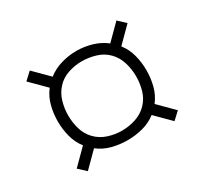

<svg xmlns="http://www.w3.org/2000/svg" viewBox="-91 -660 682 641"><g transform="rotate(-30 250.0 -340.0)"><path d="M417 -146 361 -202Q338 -184 309 -176.5Q280 -169 250 -169Q220 -169 191 -176.5Q162 -184 139 -202L83 -146L55 -172L112 -229Q94 -252 86.5 -281Q79 -310 79 -340Q79 -370 86.5 -399Q94 -428 112 -451L55 -508L83 -534L139 -478Q162 -496 191 -504.5Q220 -513 250 -513Q280 -513 309 -504.5Q338 -496 361 -478L417 -534L445 -508L388 -451Q406 -428 413.5 -399Q421 -370 421 -340Q421 -310 413.5 -281Q406 -252 388 -229L445 -172ZM250 -206Q277 -206 303 -214.5Q329 -223 347.5 -242Q366 -261 373.5 -287Q381 -313 381 -340Q381 -367 373 -393.5Q365 -420 346.5 -439Q328 -458 301.5 -466Q275 -474 248 -474Q222 -474 196 -465.5Q170 -457 152 -437.5Q134 -418 126.5 -392Q119 -366 119 -340Q119 -313 126.5 -287Q134 -261 152.5 -242Q171 -223 197 -214.5Q223 -206 250 -206Z"/></g></svg>

Font: iosevka_custom_sans_ss08 XLt
Style: Regular
Weight: 200
Designer: Belleve Invis
Foundry: Belleve Invis
Version: Version 10.3.0; ttfautohint (v1.8.3)